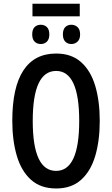

<svg xmlns="http://www.w3.org/2000/svg" viewBox="-20 -1016 609 1045"><path d="M522.9 -357.9Q522.9 -250 498.3 -167Q473.6 -84 421.1 -37.1Q368.7 9.8 285.6 9.8Q201.2 9.8 148.4 -37.8Q95.7 -85.4 71.3 -168.7Q46.9 -252 46.9 -358.9Q46.9 -540.5 107.2 -632.6Q167.5 -724.6 285.6 -724.6Q368.7 -724.6 421.1 -678Q473.6 -631.3 498.3 -548.8Q522.9 -466.3 522.9 -357.9ZM158.2 -357.9Q158.2 -85.9 285.2 -85.9Q411.1 -85.9 411.1 -357.9Q411.1 -629.9 285.6 -629.9Q158.2 -629.9 158.2 -357.9ZM414.1 -995.6V-927.2H156.7V-995.6ZM202.1 -881.3Q222.2 -881.3 235.4 -868.4Q248.5 -855.5 248.5 -828.6Q248.5 -802.7 235.4 -789.6Q222.2 -776.4 202.1 -776.4Q181.2 -776.4 168.2 -789.6Q155.3 -802.7 155.3 -828.6Q155.3 -855.5 168.2 -868.4Q181.2 -881.3 202.1 -881.3ZM368.2 -881.3Q388.2 -881.3 402.1 -868.4Q416 -855.5 416 -828.6Q416 -802.7 402.1 -789.6Q388.2 -776.4 368.2 -776.4Q348.1 -776.4 335.2 -789.6Q322.3 -802.7 322.3 -828.6Q322.3 -855.5 335.2 -868.4Q348.1 -881.3 368.2 -881.3Z"/></svg>

Font: Open Sans Condensed SemiBold
Style: Regular
Weight: 600
Width: 3
Designer: Monotype Design Team
Foundry: Monotype Imaging Inc.
Version: Version 3.000; ttfautohint (v1.8.4)